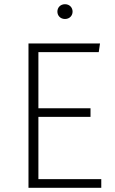

<svg xmlns="http://www.w3.org/2000/svg" viewBox="-20 -890 544 910"><path d="M288 -870C266 -870 252 -854 252 -835C252 -816 266 -800 288 -800C310 -800 324 -816 324 -835C324 -854 310 -870 288 -870ZM454 -684H115V0H460V-41H162V-336H409V-377H162V-643H448Z"/></svg>

Font: Fira Sans ExtraLight
Style: Regular
Weight: 200
Designer: bBox Type GmbH & Carrois Corporate GbR & Edenspiekermann AG
Foundry: bBox Type GmbH & Carrois Corporate GbR & Edenspiekermann AG
Version: Version 4.300;PS 004.300;hotconv 1.0.88;makeotf.lib2.5.64775